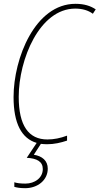

<svg xmlns="http://www.w3.org/2000/svg" viewBox="-20 -745 521 1005"><path d="M226 10C264 10 298 2 331 -9V-35C296 -22 263 -15 228 -15C130 -15 78 -87 78 -238C78 -434 187 -700 374 -700C410 -700 442 -691 466 -673L481 -696C454 -714 421 -725 375 -725C164 -725 51 -440 51 -237C51 -99 93 -20 172 3L120 81C174 84 204 101 204 140C204 186 162 216 113 216C85 216 66 213 55 209V233C69 237 85 240 112 240C177 240 230 198 230 138C230 96 201 72 157 65L194 8C204 9 215 10 226 10Z"/></svg>

Font: Noto Sans Condensed Thin
Style: Italic
Weight: 100
Width: 3
Italic angle: -12°
Designer: Monotype Design Team
Foundry: Monotype Imaging Inc.
Version: Version 2.013